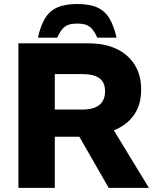

<svg xmlns="http://www.w3.org/2000/svg" viewBox="-20 -910 756 930"><path d="M69.2 0V-700H410.3Q487.7 -700 544.5 -673Q601.2 -646 632.5 -596.1Q663.7 -546.1 663.7 -476.6Q663.7 -413.7 639.3 -370Q614.8 -326.3 572.4 -299.5Q530 -272.7 475 -260.2Q420 -247.7 359.5 -247.7H245.5V0ZM506.5 0 354.2 -265.3 520.5 -296.7 701.2 0ZM245.5 -379.4H380.1Q433.7 -379.4 461.3 -401.8Q488.9 -424.1 488.9 -467.8Q488.9 -511.4 461.5 -531.2Q434.2 -551.1 379.1 -551.1H245.5ZM163.6 -727.6Q176.1 -783.6 197.4 -819.8Q218.6 -856 256.1 -873.3Q293.6 -890.5 354 -890.5Q415.5 -890.5 452.5 -873.3Q489.5 -856 510.7 -819.8Q532 -783.6 544.5 -727.6H451.2Q438.7 -755.6 425.6 -770.1Q412.6 -784.7 395.9 -790.2Q379.1 -795.7 354 -795.7Q329.5 -795.7 312.5 -790.2Q295.4 -784.7 282.7 -770.1Q269.9 -755.6 256.9 -727.6Z"/></svg>

Font: REM Medium
Style: Regular
Weight: 500
Designer: Octavio Pardo
Foundry: Ashler Design
Version: Version 1.005;gftools[0.9.28]